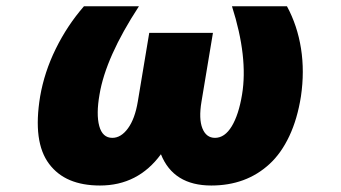

<svg xmlns="http://www.w3.org/2000/svg" viewBox="-20 -565 1058 595"><path d="M698.9 -545.5H869.3Q901.6 -485.8 912.8 -414.8Q924 -343.8 912.6 -266.3Q901.6 -196.4 876.6 -143.3Q851.6 -90.2 815.3 -56.8Q779.1 -23.4 733.8 -6.7Q688.6 9.9 634.9 9.9Q517.4 9.9 478.7 -87Q407.7 9.9 289.8 9.9Q236.5 9.9 197.1 -6.6Q157.7 -23.1 132.1 -57.2Q106.5 -91.3 99.6 -143.3Q92.7 -195.3 104.4 -266.3Q117.5 -342 152.9 -413.9Q188.2 -485.8 240.1 -545.5H410.5Q307.5 -387.8 288.4 -272Q277.7 -210.9 287.6 -174.4Q297.6 -137.8 328.1 -137.8Q355.1 -137.8 376.6 -167.3Q398.1 -196.7 407 -250L442.5 -463.1H639.9L604.4 -250Q595.5 -196.7 607.2 -167.3Q619 -137.8 646.3 -137.8Q676.5 -137.8 698.2 -173.7Q719.8 -209.5 730.1 -272Q749.3 -387.4 698.9 -545.5Z"/></svg>

Font: Karasuma Gothic
Style: Italic
Weight: 900
Italic angle: -9.39999°
Designer: Rasmus Andersson / Ryoko Nishizuka
Foundry: Genbu
Version: Version 1.00